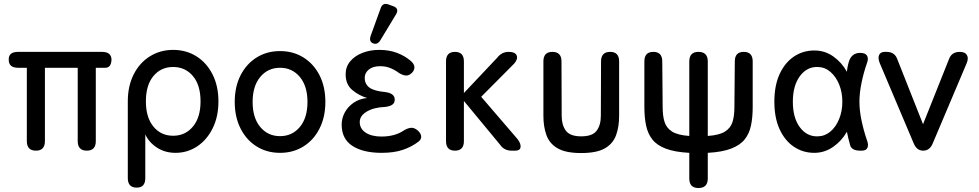

<svg xmlns="http://www.w3.org/2000/svg" viewBox="-20 -758 4927 966"><path d="M161 0Q115 0 115 -48V-417H71Q24 -417 24 -457Q22 -497 71 -497H493Q541 -497 541 -457Q539 -417 510 -417H462V-48Q462 0 417 0Q371 0 371 -48V-417H206V-48Q206 0 161 0Z M668 186Q623 186 623 138V-248Q623 -325 652.5 -383.5Q682 -442 734 -474.5Q786 -507 851 -507Q917 -507 968.5 -474.5Q1020 -442 1049.5 -383.5Q1079 -325 1079 -248Q1079 -171 1050 -112.5Q1021 -54 972 -21.5Q923 11 863 11Q810 11 769.5 -15.5Q729 -42 711 -82V138Q711 186 668 186ZM851 -75Q912 -75 950.5 -121Q989 -167 989 -248Q989 -330 950.5 -375.5Q912 -421 851 -421Q790 -421 752 -375.5Q714 -330 714 -248Q714 -167 752 -121Q790 -75 851 -75Z M1389 11Q1323 11 1271.5 -21Q1220 -53 1190.5 -111Q1161 -169 1161 -245Q1161 -322 1190.5 -379.5Q1220 -437 1271.5 -469Q1323 -501 1389 -501Q1455 -501 1506.5 -469Q1558 -437 1587.5 -379.5Q1617 -322 1617 -245Q1617 -169 1587.5 -111Q1558 -53 1506.5 -21Q1455 11 1389 11ZM1389 -73Q1450 -73 1488.5 -119Q1527 -165 1527 -245Q1527 -325 1488.5 -371Q1450 -417 1389 -417Q1328 -417 1289.5 -371Q1251 -325 1251 -245Q1251 -165 1289.5 -119Q1328 -73 1389 -73Z M1900 11Q1807 11 1753 -24Q1699 -59 1699 -131Q1699 -163 1714.5 -192Q1730 -221 1759 -241Q1788 -261 1827 -265Q1784 -278 1751.5 -306Q1719 -334 1719 -384Q1719 -422 1742 -449.5Q1765 -477 1803.5 -492Q1842 -507 1888 -507Q1938 -507 1977.5 -492Q2017 -477 2046 -452Q2064 -437 2065 -421Q2066 -405 2052 -391Q2037 -377 2022 -378Q2007 -379 1987 -391Q1969 -405 1945 -415Q1921 -425 1893 -425Q1856 -425 1835.5 -408Q1815 -391 1815 -367Q1815 -335 1838.5 -317.5Q1862 -300 1917 -295Q1966 -289 1966 -257Q1966 -240 1954 -231.5Q1942 -223 1918 -220Q1862 -218 1826 -197Q1790 -176 1790 -144Q1790 -110 1820 -90.5Q1850 -71 1899 -71Q1968 -71 2014 -103Q2033 -114 2048.5 -115Q2064 -116 2080 -103Q2097 -89 2099 -73Q2101 -57 2085 -45Q2051 -19 2006.5 -4Q1962 11 1900 11ZM1894 -556Q1879 -531 1857 -540Q1835 -548 1845 -578L1895 -716Q1905 -747 1936 -735L1958 -727Q1975 -721 1978 -710Q1981 -699 1972 -685Z M2269 0Q2224 0 2224 -48V-449Q2224 -497 2269 -497Q2314 -497 2314 -449V-290L2482 -468Q2504 -497 2540 -497Q2572 -497 2579.5 -479Q2587 -461 2567 -438L2401 -271L2584 -58Q2602 -34 2599 -17Q2596 0 2573 0H2554Q2516 0 2496 -30L2314 -250V-48Q2314 0 2269 0Z M2904 12Q2827 12 2786 -11.5Q2745 -35 2729.5 -77.5Q2714 -120 2714 -175V-449Q2714 -497 2759 -497Q2805 -497 2805 -449L2806 -175Q2806 -129 2827 -100.5Q2848 -72 2904 -72Q2961 -72 2982 -100.5Q3003 -129 3003 -175L3004 -449Q3004 -497 3050 -497Q3095 -497 3095 -449V-175Q3095 -120 3079.5 -77.5Q3064 -35 3023 -11.5Q2982 12 2904 12Z M3494 188Q3448 188 3448 140V11Q3375 7 3330 -10Q3285 -27 3262 -56.5Q3239 -86 3230.5 -127Q3222 -168 3222 -219V-449Q3222 -497 3267 -497Q3312 -497 3312 -449L3314 -219Q3314 -175 3323.5 -144.5Q3333 -114 3361.5 -96Q3390 -78 3448 -74V-449Q3448 -497 3494 -497Q3541 -497 3541 -449V-74Q3599 -78 3627.5 -96Q3656 -114 3665.5 -144.5Q3675 -175 3675 -219L3677 -449Q3677 -497 3722 -497Q3767 -497 3767 -449V-219Q3767 -168 3758.5 -127Q3750 -86 3727 -57Q3704 -28 3659 -10.5Q3614 7 3541 11V140Q3541 188 3494 188Z M4077 11Q4020 11 3974.5 -19.5Q3929 -50 3902.5 -107.5Q3876 -165 3876 -246Q3876 -328 3902.5 -385.5Q3929 -443 3974.5 -473.5Q4020 -504 4077 -504Q4130 -504 4172.5 -474Q4215 -444 4241 -397Q4244 -428 4253 -454Q4268 -492 4308 -492Q4334 -492 4342.5 -477.5Q4351 -463 4341 -438Q4325 -392 4314.5 -341Q4304 -290 4304 -246Q4304 -202 4314.5 -152Q4325 -102 4341 -55Q4351 -30 4344.5 -15Q4338 0 4316 0H4308Q4267 0 4258 -25Q4253 -42 4248.5 -60.5Q4244 -79 4241 -95Q4214 -48 4171 -18.5Q4128 11 4077 11ZM4095 -72Q4131 -73 4158.5 -96.5Q4186 -120 4202 -159.5Q4218 -199 4218 -246Q4218 -294 4202 -333Q4186 -372 4158.5 -396Q4131 -420 4095 -421Q4040 -423 4004.5 -375Q3969 -327 3969 -246Q3969 -165 4004.5 -117.5Q4040 -70 4095 -72Z M4625 0Q4592 0 4577 -37L4406 -441Q4396 -466 4403 -481.5Q4410 -497 4432 -497H4441Q4482 -497 4495 -459L4624 -133L4754 -459Q4767 -497 4809 -497Q4835 -497 4844.5 -481.5Q4854 -466 4844 -441L4673 -37Q4658 0 4625 0Z"/></svg>

Font: Zen Maru Gothic Medium
Style: Regular
Weight: 500
Designer: Yoshimichi Ohira
Foundry: Positype
Version: Version 1.001